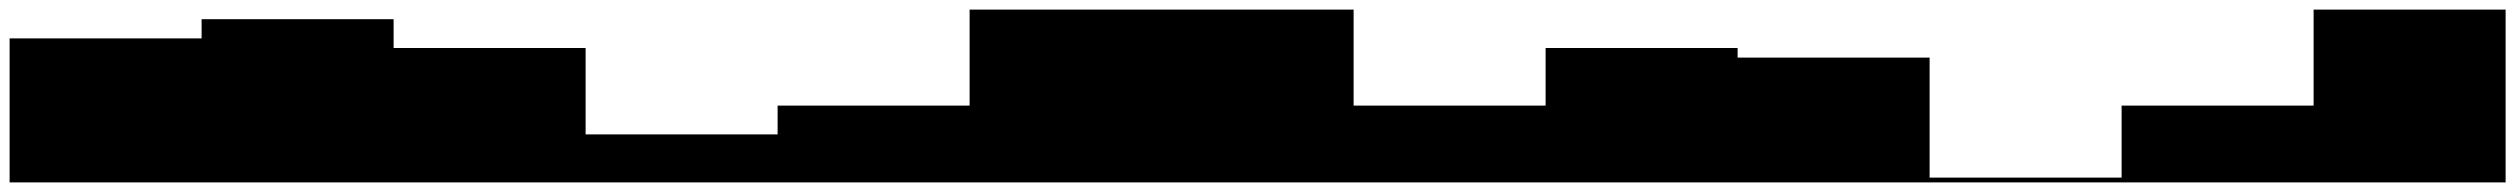

<svg xmlns="http://www.w3.org/2000/svg" viewBox="-20 -380 5240 400"><path d="M0 -300Q0 -300 0 -300Q0 -300 0 -300Q0 -300 0 -300V0Q0 0 0 0Q0 0 0 0Q0 0 0 0H400Q400 0 400 0Q400 0 400 0Q400 0 400 0V-300Q400 -300 400 -300Q400 -300 400 -300Q400 -300 400 -300Z M400 -340Q400 -340 400 -340Q400 -340 400 -340Q400 -340 400 -340V0Q400 0 400 0Q400 0 400 0Q400 0 400 0H800Q800 0 800 0Q800 0 800 0Q800 0 800 0V-340Q800 -340 800 -340Q800 -340 800 -340Q800 -340 800 -340Z M800 -280Q800 -280 800 -280Q800 -280 800 -280Q800 -280 800 -280V0Q800 0 800 0Q800 0 800 0Q800 0 800 0H1200Q1200 0 1200 0Q1200 0 1200 0Q1200 0 1200 0V-280Q1200 -280 1200 -280Q1200 -280 1200 -280Q1200 -280 1200 -280Z M1200 -100Q1200 -100 1200 -100Q1200 -100 1200 -100V0Q1200 0 1200 0Q1200 0 1200 0H1600Q1600 0 1600 0Q1600 0 1600 0V-100Q1600 -100 1600 -100Q1600 -100 1600 -100Z M1600 -160Q1600 -160 1600 -160Q1600 -160 1600 -160V0Q1600 0 1600 0Q1600 0 1600 0H2000Q2000 0 2000 0Q2000 0 2000 0V-160Q2000 -160 2000 -160Q2000 -160 2000 -160Z M2000 -360Q2000 -360 2000 -360Q2000 -360 2000 -360Q2000 -360 2000 -360V0Q2000 0 2000 0Q2000 0 2000 0Q2000 0 2000 0H2400Q2400 0 2400 0Q2400 0 2400 0Q2400 0 2400 0V-360Q2400 -360 2400 -360Q2400 -360 2400 -360Q2400 -360 2400 -360Z M2400 -360Q2400 -360 2400 -360Q2400 -360 2400 -360Q2400 -360 2400 -360V0Q2400 0 2400 0Q2400 0 2400 0Q2400 0 2400 0H2800Q2800 0 2800 0Q2800 0 2800 0Q2800 0 2800 0V-360Q2800 -360 2800 -360Q2800 -360 2800 -360Q2800 -360 2800 -360Z M2800 -160Q2800 -160 2800 -160Q2800 -160 2800 -160V0Q2800 0 2800 0Q2800 0 2800 0H3200Q3200 0 3200 0Q3200 0 3200 0V-160Q3200 -160 3200 -160Q3200 -160 3200 -160Z M3200 -280Q3200 -280 3200 -280Q3200 -280 3200 -280Q3200 -280 3200 -280V0Q3200 0 3200 0Q3200 0 3200 0Q3200 0 3200 0H3600Q3600 0 3600 0Q3600 0 3600 0Q3600 0 3600 0V-280Q3600 -280 3600 -280Q3600 -280 3600 -280Q3600 -280 3600 -280Z M3600 -260Q3600 -260 3600 -260Q3600 -260 3600 -260Q3600 -260 3600 -260V0Q3600 0 3600 0Q3600 0 3600 0Q3600 0 3600 0H4000Q4000 0 4000 0Q4000 0 4000 0Q4000 0 4000 0V-260Q4000 -260 4000 -260Q4000 -260 4000 -260Q4000 -260 4000 -260Z M4000 -10Q4000 -10 4000 -10Q4000 -10 4000 -10V0Q4000 0 4000 0Q4000 0 4000 0H4400Q4400 0 4400 0Q4400 0 4400 0V-10Q4400 -10 4400 -10Q4400 -10 4400 -10Z M4400 -160Q4400 -160 4400 -160Q4400 -160 4400 -160V0Q4400 0 4400 0Q4400 0 4400 0H4800Q4800 0 4800 0Q4800 0 4800 0V-160Q4800 -160 4800 -160Q4800 -160 4800 -160Z M4800 -360Q4800 -360 4800 -360Q4800 -360 4800 -360Q4800 -360 4800 -360V0Q4800 0 4800 0Q4800 0 4800 0Q4800 0 4800 0H5200Q5200 0 5200 0Q5200 0 5200 0Q5200 0 5200 0V-360Q5200 -360 5200 -360Q5200 -360 5200 -360Q5200 -360 5200 -360Z"/></svg>

Font: Wavefont
Style: Regular
Weight: 400
Monospace: yes
Version: Version 3.003